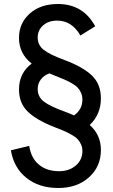

<svg xmlns="http://www.w3.org/2000/svg" viewBox="-20 -730 566 960"><path d="M272 210Q174.5 210 111.5 159Q48.5 108 34.5 21.5L126 -0.5Q135.5 61 175 93.5Q214.5 126 275.5 126Q325.5 126 358.8 97.8Q392 69.5 392 25Q392 7 385.2 -8Q378.5 -23 368.2 -34Q358 -45 338.5 -56Q319 -67 301 -75Q283 -83 253.5 -94Q163.5 -129 119.2 -171.5Q75 -214 75 -282.5Q75 -365 138.5 -412Q75 -462 75 -540.5Q75 -614.5 128.8 -662.2Q182.5 -710 269.5 -710Q395.5 -710 456 -598.5L382 -552.5Q339 -627 266 -627Q223 -627 195.8 -603.2Q168.5 -579.5 168.5 -542.5Q168.5 -504 199.2 -480.2Q230 -456.5 303.5 -429.5Q395.5 -395 440 -352Q484.5 -309 484.5 -238Q484.5 -158 428.5 -105Q484.5 -56 484.5 20Q484.5 103 425 156.5Q365.5 210 272 210ZM168.5 -284.5Q168.5 -246 199.2 -222.2Q230 -198.5 303.5 -172Q325.5 -164 350 -153Q392 -182 392 -232.5Q392 -250.5 385.2 -265.8Q378.5 -281 368.2 -292Q358 -303 338.5 -314Q319 -325 301 -332.8Q283 -340.5 253.5 -352Q248.5 -354 239.2 -357.8Q230 -361.5 226.5 -363Q199.5 -353 184 -332.5Q168.5 -312 168.5 -284.5Z"/></svg>

Font: HK Grotesk Medium
Style: Regular
Weight: 500
Designer: Alfredo Marco Pradil
Foundry: Hanken Design Co.
Version: Version 3.001;FEAKit 1.0